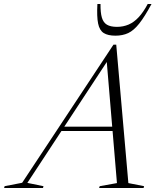

<svg xmlns="http://www.w3.org/2000/svg" viewBox="-96 -938 794 958"><path d="M199 -284.5 206 -306H508.5L501.5 -284.5ZM544.5 -24.5 623 -9 620.5 0H398.5L401.5 -9L487.5 -24.5L435.5 -643.5H446.5L40.5 -25.5L121 -9L118.5 0H-75.5L-73 -9L14.5 -26L470 -715H484ZM487.5 -804Q519 -804 545.8 -815.5Q572.5 -827 596 -852.2Q619.5 -877.5 641 -918H660Q626 -855 598.8 -820.5Q571.5 -786 543.8 -773Q516 -760 480 -760Q442.5 -760 421.5 -773.2Q400.5 -786.5 393.5 -820.8Q386.5 -855 390 -918H405.5Q405 -875.5 412.2 -850.5Q419.5 -825.5 437.5 -814.8Q455.5 -804 487.5 -804Z"/></svg>

Font: Newsreader 60pt Light
Style: Italic
Weight: 300
Italic angle: -17°
Designer: Hugues Gentile
Foundry: Production Type
Version: Version 1.003